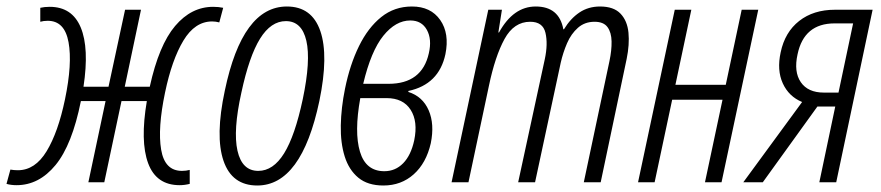

<svg xmlns="http://www.w3.org/2000/svg" viewBox="-45 -561 2711 591"><path d="M6 9Q-11 9 -25 5L-13 -39Q-2 -37 10 -37Q63 -37 98.5 -95.5Q134 -154 155 -255Q178 -365 166 -431Q154 -497 102 -497Q89 -497 79 -494V-537Q92 -540 108 -540Q177 -540 203.5 -476.5Q230 -413 212 -294H289L340 -531H389L339 -294H416Q444 -422 494 -481Q544 -540 611 -540Q628 -540 642 -537L630 -492Q619 -495 608 -495Q555 -495 519.5 -436Q484 -377 463 -276Q440 -166 451 -100.5Q462 -35 515 -35Q528 -35 539 -38V5Q523 9 508 9Q436 9 411 -58.5Q386 -126 407 -250H329L276 0H227L280 -250H204Q177 -115 126 -53Q75 9 6 9Z M747 10Q669 10 643 -66Q617 -142 647 -282Q701 -541 838 -541Q915 -541 941 -465.5Q967 -390 938 -250Q883 10 747 10ZM750 -35Q796 -35 829.5 -89Q863 -143 887 -256Q912 -375 898 -435.5Q884 -496 835 -496Q789 -496 755.5 -442Q722 -388 698 -276Q672 -159 686 -97Q700 -35 750 -35Z M1135 10Q1087 10 1058 -14Q1029 -38 1016 -79.5Q1003 -121 1004 -175Q1005 -229 1017 -288Q1032 -362 1060 -419Q1088 -476 1128.5 -508.5Q1169 -541 1223 -541Q1281 -541 1310 -499.5Q1339 -458 1326 -394Q1306 -301 1212 -281V-278Q1256 -264 1274.5 -221.5Q1293 -179 1281 -120Q1267 -59 1228.5 -24.5Q1190 10 1135 10ZM1218 -498Q1173 -498 1135 -451Q1097 -404 1073 -303H1151Q1254 -303 1275 -397Q1285 -440 1269 -469Q1253 -498 1218 -498ZM1138 -34Q1172 -34 1196 -58.5Q1220 -83 1230 -129Q1242 -187 1219 -223Q1196 -259 1145 -259H1064Q1045 -154 1063 -94Q1081 -34 1138 -34Z M1345 0 1458 -531H1500L1489 -461H1491Q1535 -541 1604 -541Q1676 -541 1689 -471H1691Q1711 -504 1738.5 -522.5Q1766 -541 1802 -541Q1844 -541 1865 -519Q1886 -497 1889.5 -460.5Q1893 -424 1884 -380L1804 0H1752L1831 -373Q1838 -406 1837.5 -433.5Q1837 -461 1825 -477.5Q1813 -494 1785 -494Q1755 -494 1734 -475.5Q1713 -457 1700.5 -428Q1688 -399 1681 -368L1602 0H1550L1632 -379Q1642 -426 1634 -460Q1626 -494 1587 -494Q1537 -494 1508 -441Q1479 -388 1460 -297L1397 0Z M1919 0 2032 -531H2083L2034 -300H2189L2238 -531H2289L2176 0H2125L2179 -254H2024L1970 0Z M2243 0 2424 -247Q2383 -264 2364.5 -304.5Q2346 -345 2358 -400Q2371 -462 2415 -496.5Q2459 -531 2525 -531H2641L2529 0H2477L2526 -233H2471L2303 0ZM2491 -276H2536L2581 -489H2524Q2430 -489 2410 -394Q2398 -340 2420 -308Q2442 -276 2491 -276Z"/></svg>

Font: Noto Sans ExtraCondensed Light
Style: Italic
Weight: 300
Width: 2
Italic angle: -12°
Designer: Monotype Design Team
Foundry: Monotype Imaging Inc.
Version: Version 2.013; ttfautohint (v1.8.4.7-5d5b)